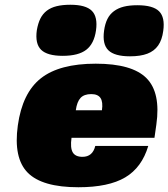

<svg xmlns="http://www.w3.org/2000/svg" viewBox="-20 -778 709 808"><path d="M630 -198H281Q275 -156 286 -137Q297 -118 327 -118Q370 -118 381 -164H604Q577 -73 507 -31.5Q437 10 310 10Q157 10 96.5 -51.5Q36 -113 55 -250Q74 -387 152 -448.5Q230 -510 383 -510Q536 -510 596.5 -449Q657 -388 638 -254ZM364 -382Q334 -382 319 -366Q304 -350 299 -314H409Q414 -349 403 -365.5Q392 -382 364 -382ZM135 -651Q140 -680 150 -700Q160 -720 177 -733Q194 -746 218.5 -752Q243 -758 276 -758Q341 -758 366.5 -732.5Q392 -707 384 -650Q376 -594 343 -568.5Q310 -543 244 -543Q179 -543 153 -568.5Q127 -594 135 -651ZM418 -649Q422 -678 432 -698Q442 -718 459.5 -731Q477 -744 501 -750Q525 -756 558 -756Q624 -756 649.5 -730.5Q675 -705 667 -648Q662 -610 645.5 -586.5Q629 -563 600 -552Q571 -541 527 -541Q462 -541 436 -566.5Q410 -592 418 -649Z"/></svg>

Font: Fivo Sans Modern ExtBlk
Style: Regular
Weight: 900
Designer: Alexander Slobzheninov
Foundry: Alexander Slobzheninov
Version: 1.0